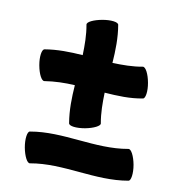

<svg xmlns="http://www.w3.org/2000/svg" viewBox="-63 -501 561 614"><g transform="rotate(10 217.0 -194.0)"><path d="M73 -217C105 -222 138 -223 171 -221C168 -180 167 -139 174 -98C175 -89 199 -86 227 -91C254 -96 276 -107 274 -115C268 -148 268 -181 269 -214C311 -211 352 -209 393 -217C401 -218 405 -242 400 -269C395 -297 384 -318 375 -317C343 -311 310 -311 277 -312C280 -353 281 -395 274 -435C273 -444 249 -447 221 -442C194 -437 172 -427 174 -418C180 -385 180 -353 179 -320C137 -323 96 -324 55 -317C47 -315 43 -292 48 -264C53 -236 64 -215 73 -217ZM73 50C179 31 287 69 393 50C401 49 405 25 400 -3C395 -30 384 -52 375 -50C269 -31 161 -69 55 -50C47 -49 43 -25 48 3C53 30 64 52 73 50Z"/></g></svg>

Font: Nupuram Condensed Medium
Style: Regular
Weight: 500
Width: 3
Designer: Santhosh Thottingal (santhosh.thottingal@gmail.com)
Foundry: SMC
Version: Version 1.000